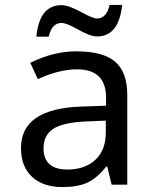

<svg xmlns="http://www.w3.org/2000/svg" viewBox="-20 -756 640 786"><path d="M437 0 418.9 -74.2H415Q377.4 -26.9 337.9 -8.5Q298.3 9.8 235.8 9.8Q156.2 9.8 111.1 -32.2Q65.9 -74.2 65.9 -149.9Q65.9 -312 314.9 -319.8L414.1 -323.2V-356.9Q414.1 -472.2 294.9 -472.2Q223.1 -472.2 134.8 -432.1L104 -499Q199.7 -545.9 291 -545.9Q401.9 -545.9 451.4 -503.4Q501 -460.9 501 -367.2V0ZM413.1 -262.2 334 -258.8Q238.3 -254.9 198.2 -228.8Q158.2 -202.6 158.2 -148.9Q158.2 -62 255.9 -62Q327.6 -62 370.4 -101.8Q413.1 -141.6 413.1 -213.9ZM179.7 -606H128.9Q141.1 -734.9 231.9 -734.9Q260.3 -734.9 310.5 -707.5Q360.4 -680.2 377 -680.2Q416 -680.2 428.7 -735.8H480Q466.8 -606.9 377 -606.9Q349.1 -606.9 300.3 -634.8Q251.5 -662.1 231.9 -662.1Q191.9 -662.1 179.7 -606Z"/></svg>

Font: Apple Sans Adjectives
Style: Regular
Weight: 400
Monospace: yes
Foundry: Apple Sans Adjectives
Version: Version 0.01